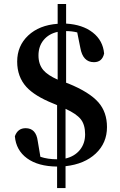

<svg xmlns="http://www.w3.org/2000/svg" viewBox="-20 -832 610 977"><path d="M270.5 125V15.6Q173.8 14.6 117.7 -26.4Q61.5 -67.4 55.7 -138.7Q70.3 -179.7 110.4 -179.7Q163.1 -179.7 171.9 -115.2L185.5 -34.2Q222.7 -21.5 270.5 -21.5V-296.9L250 -305.7Q157.2 -342.8 114.3 -389.6Q67.4 -441.4 67.4 -518.6Q67.4 -598.6 123.5 -651.4Q179.7 -704.1 273.4 -710.9V-811.5H316.4V-711.9Q400.4 -707 452.1 -666.5Q503.9 -626 509.8 -559.6Q500 -515.6 458 -515.6Q401.4 -515.6 388.7 -588.9L373 -667Q346.7 -673.8 316.4 -673.8V-411.1L327.1 -407.2Q435.5 -363.3 481.4 -310.5Q524.4 -260.7 524.4 -185.5Q524.4 -104.5 467.3 -50.8Q410.2 2.9 313.5 13.7V125ZM313.5 -25.4Q359.4 -36.1 386.2 -68.8Q413.1 -101.6 413.1 -148.4Q413.1 -197.3 391.1 -225.1Q369.1 -252.9 313.5 -278.3ZM273.4 -426.8V-669.9Q228.5 -660.2 202.1 -628.4Q175.8 -596.7 175.8 -549.8Q175.8 -504.9 200.2 -475.6Q222.7 -449.2 273.4 -426.8Z"/></svg>

Font: Bpmf GenYo Min B
Style: B
Weight: 700
Foundry: But Ko
Version: Version 1.320